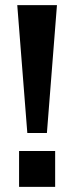

<svg xmlns="http://www.w3.org/2000/svg" viewBox="-20 -725 288 745"><path d="M86 -209 47 -705H201L162 -209ZM54 0V-139H194V0Z"/></svg>

Font: Mulish ExtraLight
Style: Regular
Weight: 200
Designer: Vernon Adams
Foundry: Vernon Adams
Version: Version 3.603